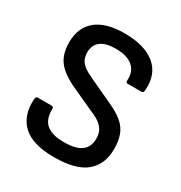

<svg xmlns="http://www.w3.org/2000/svg" viewBox="-160 -782 859 910"><g transform="rotate(30 269.5 -327.0)"><path d="M263 11Q145 11 92 -39.5Q39 -90 45 -179Q46 -195 56 -195H132Q145 -195 143 -181Q142 -126 173 -100Q204 -74 269 -74Q332 -74 363 -96.5Q394 -119 394 -165Q394 -190 385.5 -207Q377 -224 359.5 -238Q342 -252 310 -265L177 -326Q133 -347 105.5 -371Q78 -395 66 -426Q54 -457 54 -498Q55 -580 108 -622.5Q161 -665 262 -665Q371 -665 429 -617.5Q487 -570 480 -481Q479 -465 469 -465H392Q388 -465 385 -468Q382 -471 383 -481Q386 -528 354.5 -554.5Q323 -581 262 -581Q209 -581 181 -561Q153 -541 152 -500Q152 -477 160 -460Q168 -443 186.5 -429.5Q205 -416 236 -402L367 -341Q413 -320 440.5 -296.5Q468 -273 480 -241Q492 -209 492 -165Q492 -81 437.5 -35Q383 11 263 11Z"/></g></svg>

Font: Sofia Sans Semi Condensed SemiBold
Style: Regular
Weight: 600
Designer: Botio Nikoltchev, Ani Petrova
Foundry: lettersoup
Version: Version 4.100